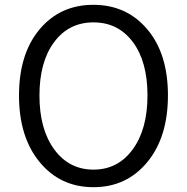

<svg xmlns="http://www.w3.org/2000/svg" viewBox="-20 -765 777 798"><path d="M678 -368.5Q678 -195 592 -91Q506 13 368.5 13Q231 13 145 -91Q59 -195 59 -368Q59 -541 144.5 -643Q230 -745 368 -745Q506 -745 592 -643.5Q678 -542 678 -368.5ZM144 -368Q144 -228 205.5 -144Q267 -60 368.5 -60Q470 -60 531.5 -144Q593 -228 593 -368.5Q593 -509 532 -590.5Q471 -672 368.5 -672Q266 -672 205 -590Q144 -508 144 -368Z"/></svg>

Font: Swei Half Moon CJK TC
Style: DemiLight
Weight: 350
Version: Version 2.125